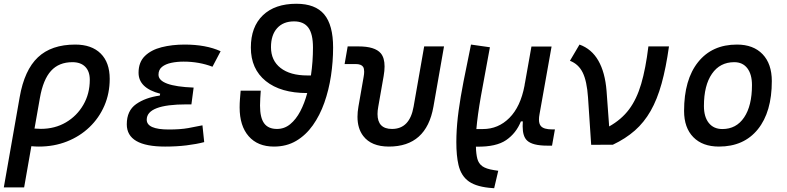

<svg xmlns="http://www.w3.org/2000/svg" viewBox="-25 -762 4146 1011"><path d="M371.1 -527.3Q457.5 -527.3 505.1 -480.2Q552.7 -433.1 552.7 -346.7Q552.7 -270.5 524.7 -205.6Q496.6 -140.6 446 -92.3Q395.5 -43.9 327.6 -17.1Q259.8 9.8 179.7 9.8Q160.6 9.8 140.1 7.8L102.1 224.6H-4.9L78.6 -250.5Q103.5 -393.1 174.6 -460.2Q245.6 -527.3 371.1 -527.3ZM156.7 -85Q172.9 -83.5 190.4 -83.5Q263.7 -83.5 321.8 -117.4Q379.9 -151.4 413.8 -210Q447.8 -268.6 447.8 -341.8Q447.8 -386.2 423.8 -410.4Q399.9 -434.6 356.4 -434.6Q285.2 -434.6 243.7 -388.9Q202.1 -343.3 185.1 -246.1Z M844.2 9.8Q642.6 9.8 642.6 -107.4Q642.6 -179.2 691.9 -213.9Q741.2 -248.5 816.4 -258.8L818.4 -268.6Q704.6 -298.3 704.6 -378.9Q704.6 -434.6 737.8 -467Q771 -499.5 826.2 -513.4Q881.3 -527.3 946.8 -527.3Q1060.1 -527.3 1136.7 -492.2L1093.8 -410.6Q1023.4 -437.5 941.9 -437.5Q907.2 -437.5 877 -431.2Q846.7 -424.8 828.1 -409.9Q809.6 -395 809.6 -368.7Q809.6 -308.1 994.6 -300.8L982.9 -212.4H957.5Q747.6 -212.4 747.6 -131.8Q747.6 -80.1 863.8 -80.1Q924.8 -80.1 966.6 -87.6Q1008.3 -95.2 1041 -102.1L1050.3 -13.7Q1009.3 -2.9 957.3 3.4Q905.3 9.8 844.2 9.8Z M1417.5 9.8Q1332 9.8 1284.4 -44.7Q1236.8 -99.1 1236.8 -196.3Q1236.8 -217.8 1238.5 -240Q1240.2 -262.2 1242.2 -284.7H1348.1Q1346.7 -265.1 1345.5 -245.4Q1344.2 -225.6 1344.2 -206.1Q1344.2 -142.1 1366 -112.5Q1387.7 -83 1433.6 -83Q1472.7 -83 1503.2 -108.2Q1533.7 -133.3 1556.2 -176Q1578.6 -218.8 1592.8 -272Q1452.6 -272 1374.3 -335.4Q1295.9 -398.9 1295.9 -511.7Q1295.9 -620.6 1359.1 -681.4Q1422.4 -742.2 1535.6 -742.2Q1635.3 -742.2 1682.1 -686.3Q1729 -630.4 1729 -511.7Q1729 -437.5 1717.8 -362.8Q1706.5 -288.1 1682.9 -221.2Q1659.2 -154.3 1622.3 -102.3Q1585.4 -50.3 1534.7 -20.3Q1483.9 9.8 1417.5 9.8ZM1612.3 -364.7Q1617.7 -401.4 1620.4 -438.7Q1623 -476.1 1623 -511.7Q1623 -583.5 1598.6 -616.5Q1574.2 -649.4 1523.4 -649.4Q1466.3 -649.4 1434.1 -613.5Q1401.9 -577.6 1401.9 -513.7Q1401.9 -443.4 1452.4 -404.1Q1502.9 -364.7 1593.3 -364.7Z M2022.9 9.8Q1930.2 9.8 1887.7 -45.9Q1857.4 -85.4 1857.4 -147Q1857.4 -171.9 1862.3 -200.2L1889.6 -356.4Q1892.6 -372.6 1892.6 -384.3Q1892.6 -400.9 1887.2 -409.7Q1877.4 -424.8 1847.2 -424.8H1789.6L1805.7 -517.6H1863.3Q1949.2 -517.6 1980 -481.4Q2000 -457.5 2000 -412.1Q2000 -389.2 1995.1 -361.3L1966.8 -200.2Q1962.9 -179.2 1962.9 -161.6Q1962.9 -83 2039.1 -83Q2132.3 -83 2152.8 -200.2L2208.5 -517.6H2313L2257.3 -200.2Q2220.2 9.8 2022.9 9.8Z M2577.1 229 2569.3 228.5Q2486.8 223.1 2444.8 194.1Q2402.8 165 2389.2 106.4Q2377.9 58.1 2377.9 -13.7Q2377.9 -29.3 2378.4 -45.9Q2380.4 -108.9 2389.9 -179Q2399.4 -249 2416 -334.2Q2432.6 -419.4 2455.1 -527.3L2554.7 -513.2Q2525.4 -357.9 2507.3 -255.4Q2489.3 -152.8 2483.4 -82.5H2518.1Q2598.6 -82.5 2657.2 -141.1Q2715.8 -199.7 2736.8 -310.5L2738.3 -320.8Q2738.8 -323.2 2739.3 -325.7V-325.2L2773.4 -517.1H2879.4L2815.9 -160.6Q2813 -145 2813 -132.8Q2813 -109.9 2822.8 -98.6Q2837.4 -80.6 2882.8 -80.6H2897L2881.8 4.9H2856.4Q2778.8 4.9 2750.5 -22Q2727.1 -43.5 2727.1 -97.2Q2727.1 -109.4 2728 -122.6H2717.8Q2692.9 -60.5 2640.4 -24.4Q2587.9 11.7 2486.3 10.3H2481Q2481.9 48.8 2488.5 74Q2495.1 99.1 2514.9 113.3Q2534.7 127.4 2576.2 133.8L2598.6 137.2Z M3202.1 0 3087.9 0.5 3071.3 -249Q3065.4 -335.4 3043.2 -380.1Q3021 -424.8 2976.1 -441.9L3026.4 -527.3Q3090.3 -504.4 3125.7 -442.6Q3161.1 -380.9 3168.9 -283.2L3182.6 -96.2Q3247.1 -132.3 3287.4 -186Q3327.6 -239.7 3351.3 -320.3Q3375 -400.9 3389.2 -517.6H3497.6Q3481.9 -405.3 3458.7 -321.8Q3435.5 -238.3 3401.1 -178Q3366.7 -117.7 3317.9 -74.7Q3269 -31.7 3202.1 0Z M3760.7 9.8Q3674.3 9.8 3625.7 -39.8Q3577.1 -89.4 3577.1 -177.7Q3577.1 -342.8 3650.9 -435.1Q3724.6 -527.3 3855.5 -527.3Q3941.9 -527.3 3990.5 -476.6Q4039.1 -425.8 4039.1 -335Q4039.1 -172.4 3965.6 -81.3Q3892.1 9.8 3760.7 9.8ZM3778.8 -82.5Q3852.1 -82.5 3893.3 -143.8Q3934.6 -205.1 3934.6 -314Q3934.6 -370.6 3910.2 -402.6Q3885.7 -434.6 3841.3 -434.6Q3766.1 -434.6 3723.9 -373.5Q3681.6 -312.5 3681.6 -203.6Q3681.6 -146.5 3707.3 -114.5Q3732.9 -82.5 3778.8 -82.5Z"/></svg>

Font: CaskaydiaCove NFP
Style: Italic
Weight: 400
Italic angle: -10°
Designer: Aaron Bell
Foundry: Saja Typeworks
Version: Version 2111.001; VTT 6.35;Nerd Fonts 3.1.1